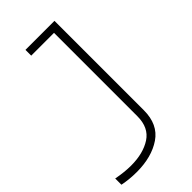

<svg xmlns="http://www.w3.org/2000/svg" viewBox="-355 -775 894 894"><g transform="rotate(-45 92.0 -327.5)"><path d="M203 -123Q203 -30 139 13.5Q75 57 -24 57Q-71 57 -116 48V7Q-64 17 -21 17Q59 17 110.5 -16.5Q162 -50 162 -125V-674H12V-712H203Z"/></g></svg>

Font: MuliDisplayVN ExtraLight
Style: Regular
Weight: 200
Designer: Vernon Adams
Foundry: Vernon Adams
Version: Version 2.100